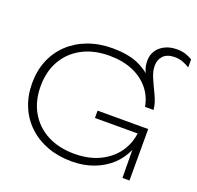

<svg xmlns="http://www.w3.org/2000/svg" viewBox="-152 -1059 1264 1234"><g transform="rotate(20 480.0 -442.5)"><path d="M461 12Q370 12 295 -16Q220 -44 165.5 -95.5Q111 -147 81.5 -218Q52 -289 52 -375Q52 -461 81.5 -532Q111 -603 166 -654.5Q221 -706 296.5 -734Q372 -762 463 -762Q564 -762 635 -733Q680 -713 717 -684Q716 -685 716 -686Q698 -719 698 -762Q698 -803 718 -833Q738 -863 773 -880Q808 -897 853 -897Q889 -897 915 -888Q941 -879 960 -867V-812Q940 -825 914.5 -835Q889 -845 858 -845Q806 -845 780 -818Q754 -791 754 -750Q754 -713 770 -675Q786 -637 814 -579Q825 -557 833.5 -531.5Q842 -506 844 -479H786Q774 -548 731 -600Q688 -652 619.5 -681Q551 -710 460 -710Q354 -710 275.5 -668.5Q197 -627 153.5 -552Q110 -477 110 -375Q110 -274 153.5 -198.5Q197 -123 276 -81.5Q355 -40 461 -40Q565 -40 642 -80Q719 -120 761 -189Q792 -240 800 -302H508V-352H854V0H806L804 -191Q777 -130 729 -85Q679 -39 611 -13.5Q543 12 461 12Z"/></g></svg>

Font: Bounded
Style: Regular
Weight: 200
Designer: Vlad Churkin
Version: Version 1.0